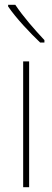

<svg xmlns="http://www.w3.org/2000/svg" viewBox="-20 -784 218 804"><path d="M44 -764H14V-757C47 -708 106 -646 148 -606H166V-616C125 -660 78 -713 44 -764ZM102 0V-527H77V0Z"/></svg>

Font: Noto Sans Condensed Thin
Style: Regular
Weight: 100
Width: 3
Designer: Monotype Design Team
Foundry: Monotype Imaging Inc.
Version: Version 2.013